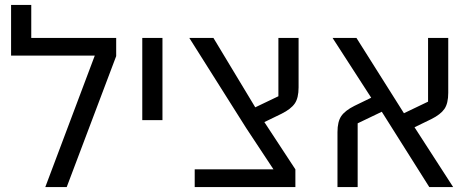

<svg xmlns="http://www.w3.org/2000/svg" viewBox="-20 -760 1930 780"><path d="M365 -534H25V-740H107V-606H452V-532L251 0H164Z M558 -606H640V-272H558Z M771 -72H1091L980 -240L749 -606H847L1017 -324L1111 -369V-606H1193V-405Q1193 -362 1177.5 -339.5Q1162 -317 1124 -298L1054 -264L1180 -72V0H771Z M1351 -223Q1351 -266 1366.5 -288.5Q1382 -311 1420 -330L1488 -363L1331 -606H1428L1621 -300L1719 -347V-606H1801V-383Q1801 -340 1785.5 -317.5Q1770 -295 1732 -276L1664 -243L1821 0H1724L1531 -306L1433 -259V0H1351Z"/></svg>

Font: IBM Plex Sans Hebrew
Style: Regular
Weight: 400
Designer: Mike Abbink, Paul van der Laan, Pieter van Rosmalen, Yanek Iontef
Foundry: Bold Monday
Version: Version 1.2